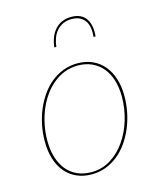

<svg xmlns="http://www.w3.org/2000/svg" viewBox="-108 -786 724 870"><g transform="rotate(-15 254.0 -351.0)"><path d="M47 0ZM216 -4Q265.5 -4 306.2 -29.2Q347 -54.5 376 -96Q405 -137.5 421 -190.5Q437 -243.5 437 -299Q437 -343 426 -377.8Q415 -412.5 394.5 -436.8Q374 -461 345 -474Q316 -487 280 -487Q247 -487 217.8 -475.8Q188.5 -464.5 164 -444.2Q139.5 -424 120 -396.2Q100.5 -368.5 87 -335.8Q73.5 -303 66.2 -266.8Q59 -230.5 59 -193Q59 -149 70 -114Q81 -79 101.2 -54.5Q121.5 -30 150.5 -17Q179.5 -4 216 -4ZM215 6Q176 6 144.8 -8Q113.5 -22 91.8 -47.8Q70 -73.5 58.5 -110.2Q47 -147 47 -193Q47 -231.5 54.5 -269Q62 -306.5 76.2 -340.2Q90.5 -374 110.8 -402.8Q131 -431.5 157 -452.5Q183 -473.5 214.2 -485.2Q245.5 -497 281 -497Q320 -497 351 -483Q382 -469 403.8 -443.2Q425.5 -417.5 437.2 -381Q449 -344.5 449 -299Q449 -261 441.5 -223.5Q434 -186 419.8 -152Q405.5 -118 385.2 -89Q365 -60 339 -39Q313 -18 281.8 -6Q250.5 6 215 6ZM308.5 -707.5Q334.5 -707.5 351.8 -698.5Q369 -689.5 378.8 -673.8Q388.5 -658 391.8 -637.2Q395 -616.5 392.5 -593.5H383Q385.5 -613.5 383 -632.5Q380.5 -651.5 371.8 -665.8Q363 -680 347.2 -688.8Q331.5 -697.5 307.5 -697.5Q283.5 -697.5 265.8 -688.8Q248 -680 236 -665.8Q224 -651.5 217.2 -632.5Q210.5 -613.5 208.5 -593.5H199Q201.5 -616.5 209.2 -637.2Q217 -658 230.5 -673.8Q244 -689.5 263.2 -698.5Q282.5 -707.5 308.5 -707.5Z"/></g></svg>

Font: Lato Hairline
Style: Italic
Weight: 100
Italic angle: -7°
Designer: Lukasz Dziedzic
Foundry: tyPoland Lukasz Dziedzic
Version: Version 2.007; 2014-02-27